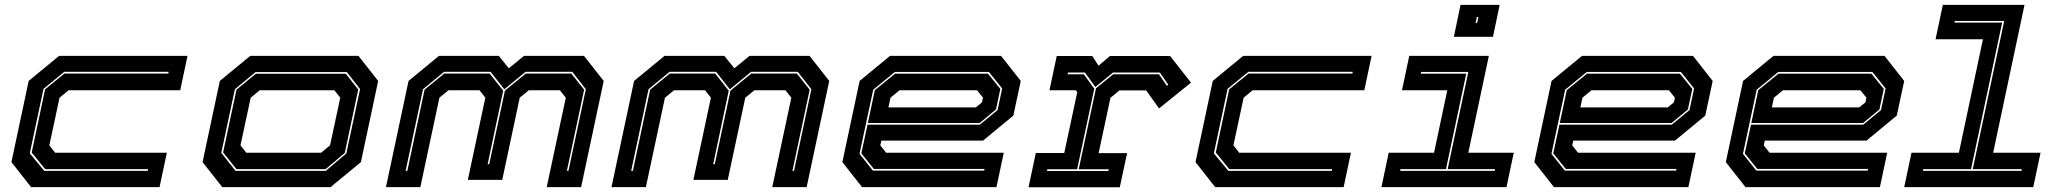

<svg xmlns="http://www.w3.org/2000/svg" viewBox="-20 -770 8474 790"><path d="M108 0 27 -103 98 -437 223 -540H751.5L721.5 -398.5H262L225 -368L183 -172L207 -141.5H666.5L636.5 0ZM162 -67H587.5L589 -74H166L110.5 -142.5L165.5 -402.5L245.5 -467.5H672.5L674 -474.5H244.5L159 -404.5L102.5 -139Z M894.5 0 813.5 -103 884.5 -437 1009.5 -540H1455L1536 -437L1465 -103L1340 0ZM949 -67H1320.5L1405 -138.5L1461.5 -403.5L1407 -473.5H1031.5L946.5 -403L890.5 -141ZM953 -74 898 -143 953 -401 1032.5 -466.5H1403L1454 -401.5L1398.5 -140.5L1319.5 -74ZM993.5 -141.5H1301L1338 -172L1380 -368L1356 -398.5H1048.5L1011.5 -368L969.5 -172Z M1568 0 1661 -437 1786 -540H2032.5L2073.5 -489L2136 -540H2383L2464 -437L2371 0H2229.5L2308 -368L2284 -398.5H2155.5L2118.5 -368L2046.5 -30H1905L1977 -368L1953 -398.5H1825L1788 -368L1709.5 0ZM1649 -67H1656L1727 -401L1808 -467.5H1994.5L2050.5 -397L1986.5 -94.5H1993L2057.5 -397L2143.5 -467.5H2330.5L2383.5 -401L2312.5 -67H2319L2390.5 -403L2334.5 -474.5H2142.5L2055 -402.5L1998.5 -474.5H1807L1720.5 -403Z M2496 0 2589 -437 2714 -540H2960.5L3001.5 -489L3064 -540H3311L3392 -437L3299 0H3157.5L3236 -368L3212 -398.5H3083.5L3046.5 -368L2974.5 -30H2833L2905 -368L2881 -398.5H2753L2716 -368L2637.5 0ZM2577 -67H2584L2655 -401L2736 -467.5H2922.5L2978.5 -397L2914.5 -94.5H2921L2985.5 -397L3071.5 -467.5H3258.5L3311.5 -401L3240.5 -67H3247L3318.5 -403L3262.5 -474.5H3070.5L2983 -402.5L2926.5 -474.5H2735L2648.5 -403Z M4099 -540 4180 -437 4149.5 -294.5 4025 -191.5H3606.5L3602 -172L3626 -141.5H4110L4080 0H3527L3446 -103L3517 -437L3642 -540ZM4049 -474H3662L3573 -401L3516.5 -137L3571.5 -68H4029.5L4031 -75H3575.5L3524 -139L3549.5 -257H4011.5L4084.5 -317L4103.5 -406ZM4045 -467 4096 -404 4078 -319.5 4011 -264H3551L3579.5 -399L3663 -467ZM4000 -398.5H3681L3644 -368L3635.5 -328H3995L4020.5 -349L4024.5 -368Z M4212 0.5 4242 -140.5H4359L4412.5 -391L4406.5 -398.5H4298L4328 -539.5H4474.5L4500 -499.5L4547 -539.5H4794.5L4880.5 -430L4749 -324L4696 -398H4586L4549 -367.5L4500.5 -140H4617.5L4587.5 0.5ZM4288 -66.5H4540.5L4542 -73.5H4418.5L4489.5 -406.5L4560.5 -464.5H4748.5L4781 -417L4787 -421.5L4752.5 -471.5H4559.5L4487 -412L4444 -471.5H4374L4372.5 -464.5H4439.5L4482.5 -405L4412 -73.5H4289.5Z M4980 0 4899 -103 4970 -437 5095 -540H5623.5L5593.5 -398.5H5134L5097 -368L5055 -172L5079 -141.5H5538.5L5508.5 0ZM5034 -67H5459.5L5461 -74H5038L4982.5 -142.5L5037.5 -402.5L5117.5 -467.5H5544.5L5546 -474.5H5116.5L5031 -404.5L4974.5 -139Z M5962 -618.5 5989.5 -750H6150.5L6123 -618.5ZM6051.5 -676H6058L6063 -700H6056.5ZM5664 0 5694 -141.5H5880.5L5935 -398.5H5748.5L5778.5 -540H6106L6021.5 -141.5H6208.5L6178.5 0ZM5741 -67H6130L6131.5 -74H5936.5L6021.5 -474H5827.5L5826 -467H6013L5929.5 -74H5742.5Z M6946 -540 7027 -437 6996.5 -294.5 6872 -191.5H6453.5L6449 -172L6473 -141.5H6957L6927 0H6374L6293 -103L6364 -437L6489 -540ZM6896 -474H6509L6420 -401L6363.5 -137L6418.5 -68H6876.5L6878 -75H6422.5L6371 -139L6396.5 -257H6858.5L6931.5 -317L6950.5 -406ZM6892 -467 6943 -404 6925 -319.5 6858 -264H6398L6426.5 -399L6510 -467ZM6847 -398.5H6528L6491 -368L6482.5 -328H6842L6867.5 -349L6871.5 -368Z M7734 -540 7815 -437 7784.5 -294.5 7660 -191.5H7241.5L7237 -172L7261 -141.5H7745L7715 0H7162L7081 -103L7152 -437L7277 -540ZM7684 -474H7297L7208 -401L7151.5 -137L7206.5 -68H7664.5L7666 -75H7210.5L7159 -139L7184.5 -257H7646.5L7719.5 -317L7738.5 -406ZM7680 -467 7731 -404 7713 -319.5 7646 -264H7186L7214.5 -399L7298 -467ZM7635 -398.5H7316L7279 -368L7270.5 -328H7630L7655.5 -349L7659.5 -368Z M7815 0 7845 -141.5H8040L8139 -608.5H7944L7974 -750H8310L8181 -141.5H8376L8346 0ZM7892 -67H8297.5L8299 -74H8097L8226.5 -684H8023L8021.5 -677H8218L8090 -74H7893.5Z"/></svg>

Font: Tourney Expanded ExtraBold
Style: Italic
Weight: 800
Width: 7
Italic angle: -12°
Designer: Tyler Finck
Foundry: Etcetera Type Co
Version: Version 1.010; ttfautohint (v1.8.3)